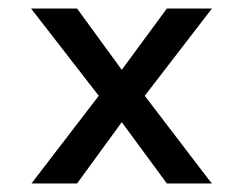

<svg xmlns="http://www.w3.org/2000/svg" viewBox="-20 -526 586 451"><path d="M54 -95 60 -103 212 -301 56 -502 53 -506H161L266 -362L372 -506H478L474 -501L320 -301L472 -102L478 -95H372L266 -239L161 -95Z"/></svg>

Font: Orbitron
Style: Regular
Weight: 400
Designer: Matt McInerney
Foundry: The League of Moveable Type
Version: Version 2.001